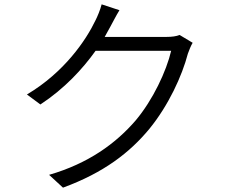

<svg xmlns="http://www.w3.org/2000/svg" viewBox="-20 -823 1040 884"><path d="M530 -776 448 -803C442 -779 428 -745 419 -728C376 -638 276 -490 104 -388L166 -342C277 -415 360 -505 420 -589H768C746 -495 684 -363 605 -269C513 -162 386 -70 206 -18L270 41C458 -28 577 -120 668 -230C756 -338 818 -473 845 -576C850 -590 859 -613 867 -626L807 -662C792 -656 772 -653 745 -653H462L489 -702C499 -720 515 -752 530 -776Z"/></svg>

Font: Noto Sans CJK SC DemiLight
Style: Regular
Weight: 350
Designer: Ryoko NISHIZUKA 西塚涼子 (kana, bopomofo & ideographs); Paul D. Hunt (Latin, Greek & Cyrillic); Sandoll Communications 산돌커뮤니
Foundry: Adobe
Version: Version 2.004;hotconv 1.0.118;makeotfexe 2.5.65603